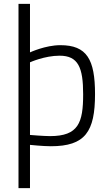

<svg xmlns="http://www.w3.org/2000/svg" viewBox="-20 -742 562 986"><path d="M290 -510C213 -510 134 -473 134 -473V-722H75V224H134V2C134 2 201 9 241 9C418 9 468 -66 468 -259C468 -437 426 -510 290 -510ZM237 -43C204 -43 134 -49 134 -49V-422C134 -422 209 -456 286 -456C382 -456 407 -395 407 -258C407 -112 383 -43 237 -43Z"/></svg>

Font: RazerF5 Light
Style: Regular
Weight: 300
Foundry: Razer Inc.
Version: Version 2